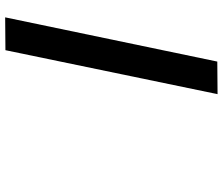

<svg xmlns="http://www.w3.org/2000/svg" viewBox="-78 -762 842 725"><g transform="rotate(90 342.5 -400.0)"><path d="M213 -800 336 -801 170 0 46 1Z"/></g></svg>

Font: FoundationLogo
Style: Medium
Weight: 500
Version: Version 0.3